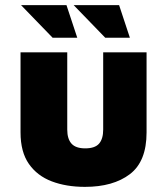

<svg xmlns="http://www.w3.org/2000/svg" viewBox="-20 -713 651 748"><path d="M311 15Q238 15 181.5 -6.5Q125 -28 92.5 -74.5Q60 -121 60 -197V-509H242V-208Q242 -172 258.5 -153.5Q275 -135 312 -135Q350 -135 366 -153.5Q382 -172 382 -208V-509H551V-197Q551 -84 486 -34.5Q421 15 311 15ZM185 -566 62 -693H239L281 -566ZM390 -566 267 -693H444L486 -566Z"/></svg>

Font: Maven Pro Black
Style: Regular
Weight: 900
Designer: Joe Prince
Foundry: Joe Prince
Version: Version 2.103